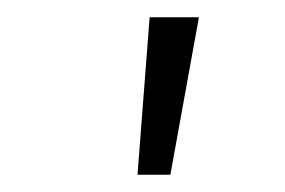

<svg xmlns="http://www.w3.org/2000/svg" viewBox="-20 -698 330 222"><path d="M153 -678H210L177 -496H139Z"/></svg>

Font: Bellota Light
Style: Italic
Weight: 300
Italic angle: -7.5°
Designer: Kemie Guaida
Foundry: Kemie Guaida
Version: Version 4.001